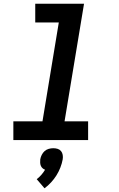

<svg xmlns="http://www.w3.org/2000/svg" viewBox="-20 -755 640 1035"><path d="M52 0V-101H209L297 -634H170V-735H433L328 -101H455V0ZM220 260 178 211Q191 201 202.5 188Q214 175 223 160Q215 157 209 151.5Q203 146 200 138.5Q197 131 196.5 122Q196 113 197 104Q199 92 205 80Q211 68 220.5 59.5Q230 51 242.5 47.5Q255 44 267 44Q280 44 291 47.5Q302 51 309 59.5Q316 68 318 80Q320 92 318 104Q314 126 305.5 148Q297 170 284.5 190Q272 210 255.5 228Q239 246 220 260Z"/></svg>

Font: Iosevka Curly Slab ExObl
Style: Bold
Weight: 700
Width: 7
Italic angle: -9°
Monospace: yes
Designer: Belleve Invis
Foundry: Belleve Invis
Version: Version 11.0.0; ttfautohint (v1.8.3)